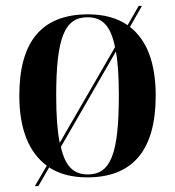

<svg xmlns="http://www.w3.org/2000/svg" viewBox="-20 -596 598 656"><path d="M140 -30 99 40H111L148 -24C183 -1 227 10 278 10C432 10 512 -81 512 -269C512 -382 481 -460 424 -504L465 -576H454L416 -510C380 -535 334 -547 281 -547C125 -547 46 -457 46 -269C46 -153 80 -74 140 -30ZM373 -435 184 -108C176 -148 172 -201 172 -269C172 -468 201 -537 279 -537C329 -537 358 -509 373 -435ZM280 0C232 0 203 -27 188 -94L376 -420C383 -382 386 -332 386 -269C386 -70 358 0 280 0Z"/></svg>

Font: Noto Serif Display SemiCondensed SemiBold
Style: Regular
Weight: 600
Width: 4
Designer: Monotype Design Team
Foundry: Monotype Imaging Inc.
Version: Version 2.009